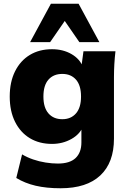

<svg xmlns="http://www.w3.org/2000/svg" viewBox="-20 -782 684 1026"><path d="M304 224Q228 224 170.5 210.5Q113 197 67 169L98 43Q125 59 157 70Q189 81 223.5 86.5Q258 92 289 92Q353 92 384 62.5Q415 33 415 -21V-110H425Q409 -66 362 -39.5Q315 -13 258 -13Q190 -13 139.5 -43.5Q89 -74 60.5 -131Q32 -188 32 -266Q32 -344 60.5 -401Q89 -458 139.5 -488.5Q190 -519 258 -519Q317 -519 362 -493Q407 -467 423 -424L415 -426L426 -508H597Q593 -474 591 -439Q589 -404 589 -370V-41Q589 87 516 155.5Q443 224 304 224ZM313 -145Q359 -145 386 -176Q413 -207 413 -266Q413 -326 386 -356.5Q359 -387 313 -387Q266 -387 239 -356.5Q212 -326 212 -266Q212 -207 239 -176Q266 -145 313 -145ZM141 -557 252 -762H400L511 -557H404L326 -670L248 -557Z"/></svg>

Font: Mulish ExtraLight Black
Style: Regular
Weight: 900
Version: Version 3.603